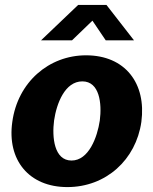

<svg xmlns="http://www.w3.org/2000/svg" viewBox="-20 -751 624 781"><path d="M410 -587H525L413 -731H298L147 -587H273L356 -667ZM254 10C411 10 533 -101 555 -255C576 -412 489 -526 330 -526C179 -526 52 -417 30 -255C8 -100 98 10 254 10ZM271 -98C200 -98 191 -193 200 -261C210 -330 244 -420 315 -420C385 -420 395 -330 386 -261C376 -193 341 -98 271 -98Z"/></svg>

Font: United Sans ExtraBold
Style: Italic
Weight: 800
Italic angle: -8°
Designer: Pablo Impallari, Rodrigo Fuenzalida (Modified by Dan O. Williams)
Version: Version 1.000;PS 001.000;hotconv 1.0.88;makeotf.lib2.5.64775